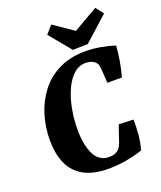

<svg xmlns="http://www.w3.org/2000/svg" viewBox="-145 -867 814 971"><g transform="rotate(-20 262.5 -381.0)"><path d="M273 13Q187 13 135.5 -17.5Q84 -48 62 -101Q40 -154 40 -223Q40 -294 60 -359Q80 -424 120 -475.5Q160 -527 220.5 -556.5Q281 -586 362 -586Q403 -586 444.5 -578.5Q486 -571 519 -560Q517 -529 510 -484Q503 -439 491 -398H413L408 -472Q407 -484 404.5 -495Q402 -506 390 -516Q373 -530 343 -530Q307 -530 279 -505Q251 -480 231 -436.5Q211 -393 200.5 -338.5Q190 -284 190 -224Q190 -144 215 -93Q240 -42 295 -42Q309 -42 320.5 -45.5Q332 -49 340 -55Q351 -63 356 -73Q361 -83 365 -93L395 -181L473 -178Q475 -146 471 -100.5Q467 -55 456 -18Q412 -3 363.5 5Q315 13 273 13ZM517 -733 387 -616 306 -614 210 -730 247 -772 353 -699 485 -775Z"/></g></svg>

Font: Rasa
Style: Italic
Weight: 400
Italic angle: -7.10001°
Designer: Anna Giedrys (Yrsa+Rasa design), David Brezina (Yrsa art-direction, Rasa art-direction, design)
Foundry: Rosetta Type Foundry
Version: Version 2.004